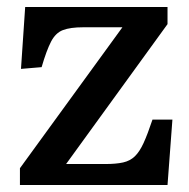

<svg xmlns="http://www.w3.org/2000/svg" viewBox="-20 -529 540 549"><path d="M37 0V-48L330 -451H218Q181 -451 160 -443Q139 -435 126 -410Q113 -385 99 -337L40 -332L52 -509H459V-460L169 -60H281Q312 -60 332 -64.5Q352 -69 365.5 -82Q379 -95 390.5 -120Q402 -145 416 -187H473L459 0Z"/></svg>

Font: Literata 18pt Medium
Style: Regular
Weight: 500
Designer: Latin by Veronika Burian and Jose Scaglione. Greek by Irene Vlachou. Cyrillic by Vera Evstafieva.
Foundry: TypeTogether
Version: Version 3.103;gftools[0.9.29]